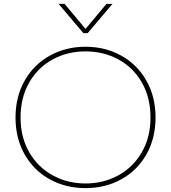

<svg xmlns="http://www.w3.org/2000/svg" viewBox="-20 -955 882 990"><path d="M282 -935H313L421 -806L529 -935H560L432 -784H410ZM60 -349Q60 -456 107 -539Q154 -622 236.5 -668Q319 -714 421 -714Q523 -714 605.5 -668Q688 -622 735 -539Q782 -456 782 -349Q782 -242 735 -159Q688 -76 605.5 -30.5Q523 15 421 15Q319 15 236.5 -30.5Q154 -76 107 -159Q60 -242 60 -349ZM756 -349Q756 -451 712 -528.5Q668 -606 591.5 -648Q515 -690 421 -690Q327 -690 250.5 -648Q174 -606 130 -528.5Q86 -451 86 -349Q86 -247 131 -169.5Q176 -92 252.5 -50.5Q329 -9 421 -9Q513 -9 589.5 -50.5Q666 -92 711 -169.5Q756 -247 756 -349Z"/></svg>

Font: Prompt Thin
Style: Regular
Weight: 100
Designer: Katatrad Team
Foundry: CadsonDemak
Version: Version 1.030